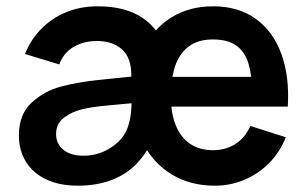

<svg xmlns="http://www.w3.org/2000/svg" viewBox="-20 -575 976 610"><path d="M662.8 15Q584.9 15 525.7 -20.8Q466.5 -56.7 434.5 -120.1Q402.5 -183.6 402.5 -264.3Q402.5 -350.6 434 -416.5Q465.4 -482.3 523 -518.7Q580.7 -555 656.8 -555Q737.8 -555 793.2 -514.7Q848.7 -474.4 874.4 -402.2Q900.2 -330.1 894.3 -236.3H780.9V-280.3Q780.6 -336.6 769.3 -373.5Q758.1 -410.4 731 -430Q703.8 -449.7 656.5 -449.7Q609 -449.7 579.3 -427.1Q549.6 -404.6 536.2 -364.4Q522.8 -324.2 522.8 -270Q522.8 -216.9 537.9 -178.2Q553 -139.5 583.1 -118.7Q613.2 -97.8 656.5 -97.8Q696.8 -97.8 727.8 -117.5Q758.7 -137.2 775.4 -174.8L888 -139Q869.2 -91.2 834.6 -56.5Q800.1 -21.8 755.5 -3.4Q711 15 662.8 15ZM245 -80.3Q288.4 -80.3 324.7 -101.4Q361 -122.5 377.7 -152.3Q399.2 -191.6 397.9 -261.3Q397.5 -263.1 397.5 -264.8Q397.5 -266.6 397.5 -268.3L438.7 -250.8L314.5 -239.2Q275.6 -235.8 242.5 -228.2Q209.4 -220.5 183.8 -201.5Q158.2 -182.5 158.2 -149.2Q158.2 -118 181.3 -99.2Q204.4 -80.3 245 -80.3ZM227.7 15Q168.7 15 126.3 -5.3Q83.9 -25.6 62 -61.8Q40 -98.1 40 -145.2Q40 -211.8 80.6 -249Q121.2 -286.1 173.5 -299.9Q225.8 -313.8 291.2 -320.8L422.7 -334.2L395.8 -311.5Q402.8 -380.6 373.1 -412.6Q343.4 -444.7 287.8 -444.7Q246 -444.7 214 -426.1Q182.1 -407.5 168.3 -370.3L59.3 -403.5Q76.8 -447.3 109.3 -481.5Q141.8 -515.6 188 -535.3Q234.2 -555 291 -555Q376.5 -555 430.8 -519.5Q485.1 -483.9 504.7 -419.5Q512.2 -395.2 514.2 -372Q516.2 -348.8 516.2 -324.7L456.5 -113.3Q419.5 -46.1 362 -15.5Q304.5 15 227.7 15ZM486.7 -236.3V-330.8H838.1V-236.3Z"/></svg>

Font: Manrope
Style: Regular
Weight: 400
Designer: Mikhail Sharanda
Foundry: Mikhail Sharanda
Version: Version 4.503